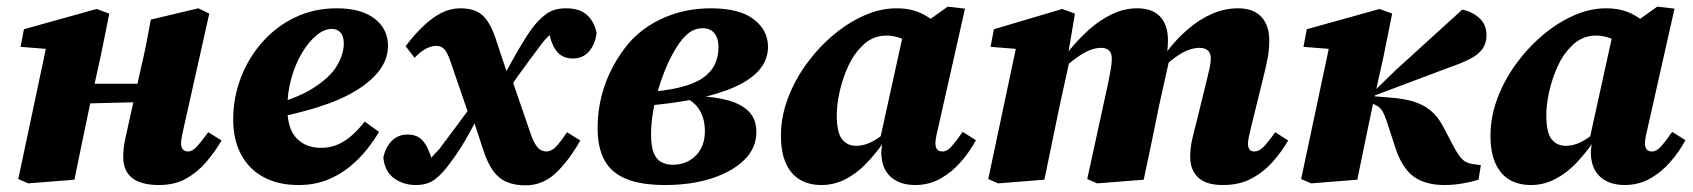

<svg xmlns="http://www.w3.org/2000/svg" viewBox="-20 -541 5096 578"><path d="M65 11 35 -2 124 -422 179 -389 42 -400 52 -453 271 -514 309 -500 283 -371 251 -227Q239 -171 227.5 -114Q216 -57 204 0ZM176 -228V-289H460V-235ZM459 16Q404 16 377.5 -5.5Q351 -27 351 -68Q351 -95 356.5 -120.5Q362 -146 367 -168L404 -335Q413 -372 420 -407.5Q427 -443 434 -482L577 -516L610 -500L535 -165Q531 -148 528 -133Q525 -118 525 -109Q525 -98 530.5 -91.5Q536 -85 546 -85Q559 -85 572 -99Q585 -113 607 -143L647 -118Q627 -84 601 -53.5Q575 -23 540.5 -3.5Q506 16 459 16Z M879 16Q817 16 773 -8Q729 -32 705.5 -76.5Q682 -121 682 -181Q682 -247 705 -307Q728 -367 769.5 -414Q811 -461 868 -488.5Q925 -516 994 -516Q1067 -516 1107.5 -485Q1148 -454 1148 -403Q1148 -365 1124 -331.5Q1100 -298 1053 -269Q1006 -240 936 -218Q866 -196 772 -179L771 -218Q867 -241 920 -274Q973 -307 994 -342.5Q1015 -378 1015 -410Q1015 -431 1005.5 -442.5Q996 -454 979 -454Q956 -454 932.5 -434.5Q909 -415 889 -381.5Q869 -348 857 -305Q845 -262 845 -216Q845 -154 872.5 -125Q900 -96 946 -96Q974 -96 997 -106Q1020 -116 1040 -134Q1060 -152 1078 -175L1121 -144Q1106 -118 1083.5 -90Q1061 -62 1031.5 -38Q1002 -14 964 1Q926 16 879 16Z M1562 17Q1530 17 1506 7Q1482 -3 1465 -26Q1448 -49 1435 -89L1408 -171L1399 -173L1336 -356Q1327 -383 1317.5 -393Q1308 -403 1293 -403Q1280 -403 1263.5 -395Q1247 -387 1228 -367L1201 -402Q1230 -440 1257 -465Q1284 -490 1310.5 -503Q1337 -516 1366 -516Q1413 -516 1436.5 -491Q1460 -466 1475 -416L1506 -323L1515 -320L1580 -131Q1590 -106 1600 -95.5Q1610 -85 1625 -85Q1640 -85 1653.5 -99Q1667 -113 1687 -143L1727 -118Q1691 -55 1652 -19Q1613 17 1562 17ZM1134 -67Q1141 -99 1160 -117.5Q1179 -136 1207 -136Q1237 -136 1253.5 -116.5Q1270 -97 1281 -57L1288 -35L1250 -49L1269 -55Q1278 -66 1286.5 -75Q1295 -84 1303 -93Q1326 -124 1352 -158.5Q1378 -193 1404 -229.5Q1430 -266 1451 -299L1459 -265Q1421 -192 1393.5 -141.5Q1366 -91 1337 -53Q1313 -19 1290 -1.5Q1267 16 1232 16Q1194 16 1166 -4.5Q1138 -25 1134 -67ZM1475 -213 1463 -248Q1501 -322 1529.5 -372Q1558 -422 1579 -452Q1601 -482 1624.5 -499Q1648 -516 1684 -516Q1725 -516 1747 -496Q1769 -476 1776 -442Q1772 -408 1753.5 -386.5Q1735 -365 1705 -365Q1676 -365 1659.5 -382.5Q1643 -400 1635 -433L1623 -465L1667 -450L1646 -447Q1638 -439 1628.5 -429.5Q1619 -420 1612 -411Q1590 -381 1566 -349Q1542 -317 1519 -283Q1496 -249 1475 -213Z M1982 16Q1910 16 1865 -2.5Q1820 -21 1799.5 -59Q1779 -97 1779 -156Q1779 -206 1791 -252.5Q1803 -299 1824.5 -339Q1846 -379 1872 -410Q1914 -459 1978.5 -487.5Q2043 -516 2120 -516Q2206 -516 2249 -483Q2292 -450 2292 -400Q2292 -362 2267 -332Q2242 -302 2193.5 -280Q2145 -258 2075.5 -243.5Q2006 -229 1916 -222V-263Q1983 -267 2027 -278Q2071 -289 2096 -306.5Q2121 -324 2132 -347.5Q2143 -371 2143 -399Q2143 -425 2131 -440.5Q2119 -456 2095 -456Q2068 -456 2046 -435.5Q2024 -415 2003 -375Q1992 -355 1981 -327.5Q1970 -300 1960.5 -268Q1951 -236 1945.5 -202Q1940 -168 1940 -135Q1940 -102 1947.5 -82Q1955 -62 1970 -53.5Q1985 -45 2006 -45Q2034 -45 2056 -58Q2078 -71 2090 -93.5Q2102 -116 2102 -145Q2102 -170 2095.5 -189Q2089 -208 2077 -222Q2065 -236 2047 -245L2073 -267L2076 -252Q2131 -250 2171.5 -239Q2212 -228 2234.5 -205Q2257 -182 2257 -143Q2257 -96 2221.5 -60.5Q2186 -25 2124 -4.5Q2062 16 1982 16Z M2453 16Q2416 16 2389 0.5Q2362 -15 2346.5 -48Q2331 -81 2331 -133Q2331 -189 2351.5 -244Q2372 -299 2407.5 -348Q2443 -397 2488 -435Q2533 -473 2582 -494.5Q2631 -516 2678 -516Q2704 -516 2724.5 -511Q2745 -506 2763 -496Q2781 -486 2798 -472L2737 -399Q2713 -418 2691.5 -426Q2670 -434 2648 -434Q2636 -434 2623.5 -431Q2611 -428 2598 -420.5Q2585 -413 2574 -401Q2550 -378 2533.5 -342Q2517 -306 2508 -266.5Q2499 -227 2499 -194Q2499 -143 2514.5 -122.5Q2530 -102 2558 -102Q2573 -102 2589 -107.5Q2605 -113 2621.5 -124Q2638 -135 2655 -151L2658 -107H2636Q2614 -76 2586.5 -47.5Q2559 -19 2525 -1.5Q2491 16 2453 16ZM2735 16Q2689 16 2661.5 -8.5Q2634 -33 2633 -81Q2633 -86 2633.5 -90Q2634 -94 2634.5 -98.5Q2635 -103 2636 -107H2626L2701 -448L2732 -449L2833 -521L2885 -515L2806 -164Q2802 -147 2799 -133.5Q2796 -120 2796 -109Q2796 -98 2801 -91.5Q2806 -85 2817 -85Q2831 -85 2844 -99.5Q2857 -114 2878 -144L2918 -119Q2899 -84 2872.5 -53.5Q2846 -23 2811.5 -3.5Q2777 16 2735 16Z M2985 11 2955 -2 3044 -422 3099 -389 2962 -400 2972 -453 3178 -514 3216 -500 3193 -363 3201 -364 3171 -227Q3159 -171 3147.5 -114Q3136 -57 3124 0ZM3283 11 3253 -2 3316 -291Q3321 -316 3324 -333.5Q3327 -351 3327 -365Q3327 -381 3318.5 -389Q3310 -397 3295 -397Q3279 -397 3261 -390Q3243 -383 3222 -368Q3201 -353 3176 -330L3172 -383H3194Q3224 -421 3257.5 -451Q3291 -481 3328 -498.5Q3365 -516 3403 -516Q3449 -516 3472.5 -491Q3496 -466 3496 -420Q3496 -399 3494 -387Q3492 -375 3489 -361H3500L3470 -226Q3459 -170 3447 -113.5Q3435 -57 3423 0ZM3662 16Q3610 16 3586.5 -7Q3563 -30 3563 -68Q3563 -95 3569 -121.5Q3575 -148 3581 -170L3612 -296Q3618 -320 3621.5 -336.5Q3625 -353 3625 -366Q3625 -381 3616 -389Q3607 -397 3591 -397Q3575 -397 3556.5 -390Q3538 -383 3517 -367.5Q3496 -352 3471 -328L3467 -382H3490Q3521 -423 3556 -453Q3591 -483 3629 -499.5Q3667 -516 3707 -516Q3753 -516 3777 -490.5Q3801 -465 3801 -419Q3801 -394 3797 -371Q3793 -348 3787 -324L3747 -161Q3743 -145 3740 -131.5Q3737 -118 3737 -108Q3737 -97 3741.5 -91Q3746 -85 3756 -85Q3770 -85 3783.5 -98.5Q3797 -112 3819 -143L3858 -118Q3839 -85 3811.5 -54Q3784 -23 3747.5 -3.5Q3711 16 3662 16Z M3927 11 3897 -2 3986 -422 4041 -389 3904 -400 3914 -453 4133 -514 4171 -500 4145 -371 4113 -227Q4101 -171 4089.5 -114Q4078 -57 4066 0ZM4431 0Q4412 6 4384.5 11Q4357 16 4329 16Q4270 16 4235 -10Q4200 -36 4180 -98L4155 -175Q4148 -196 4141.5 -206.5Q4135 -217 4126.5 -222Q4118 -227 4106 -231L4097 -234V-270H4120L4184 -332L4382 -512Q4412 -506 4433.5 -486.5Q4455 -467 4455 -435Q4455 -411 4443 -394Q4431 -377 4406 -364Q4381 -351 4343 -338L4117 -253L4118 -251L4168 -247Q4207 -244 4236 -235Q4265 -226 4287 -208Q4309 -190 4325 -159L4356 -100Q4370 -74 4381.5 -62Q4393 -50 4414 -47L4438 -44Z M4589 16Q4552 16 4525 0.5Q4498 -15 4482.5 -48Q4467 -81 4467 -133Q4467 -189 4487.5 -244Q4508 -299 4543.5 -348Q4579 -397 4624 -435Q4669 -473 4718 -494.5Q4767 -516 4814 -516Q4840 -516 4860.5 -511Q4881 -506 4899 -496Q4917 -486 4934 -472L4873 -399Q4849 -418 4827.5 -426Q4806 -434 4784 -434Q4772 -434 4759.5 -431Q4747 -428 4734 -420.5Q4721 -413 4710 -401Q4686 -378 4669.5 -342Q4653 -306 4644 -266.5Q4635 -227 4635 -194Q4635 -143 4650.5 -122.5Q4666 -102 4694 -102Q4709 -102 4725 -107.5Q4741 -113 4757.5 -124Q4774 -135 4791 -151L4794 -107H4772Q4750 -76 4722.5 -47.5Q4695 -19 4661 -1.5Q4627 16 4589 16ZM4871 16Q4825 16 4797.5 -8.5Q4770 -33 4769 -81Q4769 -86 4769.5 -90Q4770 -94 4770.5 -98.5Q4771 -103 4772 -107H4762L4837 -448L4868 -449L4969 -521L5021 -515L4942 -164Q4938 -147 4935 -133.5Q4932 -120 4932 -109Q4932 -98 4937 -91.5Q4942 -85 4953 -85Q4967 -85 4980 -99.5Q4993 -114 5014 -144L5054 -119Q5035 -84 5008.5 -53.5Q4982 -23 4947.5 -3.5Q4913 16 4871 16Z"/></svg>

Font: Source Serif 4 ExtraBold
Style: Italic
Weight: 800
Italic angle: -12°
Designer: Frank Grießhammer
Foundry: Adobe Systems Incorporated
Version: Version 4.004;hotconv 1.0.116;makeotfexe 2.5.65601